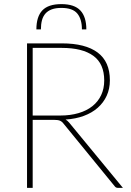

<svg xmlns="http://www.w3.org/2000/svg" viewBox="-20 -914 637 934"><path d="M139 -352H273Q322.5 -352 362.2 -363.8Q402 -375.5 429.8 -397.8Q457.5 -420 472.2 -451.5Q487 -483 487 -522.5Q487 -604 434 -642.5Q381 -681 281 -681H139ZM578 0H555.5Q550 0 545.8 -1.5Q541.5 -3 537.5 -8.5L289.5 -312Q285.5 -317.5 281.2 -321Q277 -324.5 271.8 -326.8Q266.5 -329 259.2 -330Q252 -331 241.5 -331H139V0H111.5V-703H281Q395.5 -703 455 -658.5Q514.5 -614 514.5 -523.5Q514.5 -482 499 -448.2Q483.5 -414.5 455.5 -389.8Q427.5 -365 387.5 -350.2Q347.5 -335.5 299 -332.5Q308 -327.5 316.5 -317.5ZM278.5 -894Q342 -894 371 -863Q400 -832 400 -771H378.5Q378.5 -821 356 -848.2Q333.5 -875.5 278.5 -875.5Q251 -875.5 232 -868.5Q213 -861.5 201.2 -848.2Q189.5 -835 184.2 -815.5Q179 -796 179 -771H157Q157 -833 186 -863.5Q215 -894 278.5 -894Z"/></svg>

Font: Lato ExtraLight
Style: Regular
Weight: 275
Designer: Lukasz Dziedzic with Adam Twardoch and Botio Nikoltchev
Foundry: tyPoland Lukasz Dziedzic
Version: Version 2.015; 2015-08-06; http://www.latofonts.com/